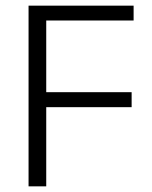

<svg xmlns="http://www.w3.org/2000/svg" viewBox="-20 -659 536 679"><path d="M81 0V-639H143.5V0ZM116 -280V-333H445.5V-280ZM99 -586.5V-639H452.5V-586.5Z"/></svg>

Font: Anek Gurmukhi Medium Light
Style: Regular
Weight: 300
Version: Version 1.003